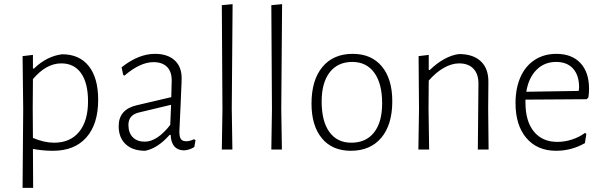

<svg xmlns="http://www.w3.org/2000/svg" viewBox="-20 -722 2914 927"><path d="M454 -240Q454 -123 397 -58.5Q340 6 236 6Q186 6 139 -3L140 185H89L92 -195L89 -451L139 -457V-391H144Q206 -451 280 -460Q363 -460 408.5 -403Q454 -346 454 -240ZM405 -233Q405 -321 371.5 -368.5Q338 -416 276 -416Q203 -416 139 -340L138 -198L139 -56Q194 -33 241 -33Q319 -33 362 -85.5Q405 -138 405 -233Z M857 -345Q857 -324 855 -289.5Q853 -255 852 -216Q846 -102 846 -87Q846 -61 853.5 -50.5Q861 -40 879 -40Q897 -40 917 -50L924 -45L918 -12Q894 3 867 4Q807 2 804 -71H799Q742 -6 681 6Q621 6 587 -25.5Q553 -57 553 -113Q553 -194 641 -214L807 -253L809 -334Q809 -377 786 -399.5Q763 -422 721 -422Q657 -422 581 -357L575 -360L567 -397Q649 -462 728 -462Q789 -462 823 -431Q857 -400 857 -345ZM600 -119Q600 -81 621 -59.5Q642 -38 679 -38Q709 -38 740.5 -59Q772 -80 802 -119L806 -216L651 -179Q600 -167 600 -119Z M1051 0 1054 -195 1051 -697 1103 -702 1099 -198 1102 0Z M1290 0 1293 -195 1290 -697 1342 -702 1338 -198 1341 0Z M1874 -233Q1874 -120 1821 -57Q1768 6 1674 6Q1584 6 1534 -54.5Q1484 -115 1484 -222Q1484 -335 1536.5 -398.5Q1589 -462 1683 -462Q1773 -462 1823.5 -401.5Q1874 -341 1874 -233ZM1533 -232Q1533 -136 1570.5 -84.5Q1608 -33 1676 -33Q1747 -33 1786 -82.5Q1825 -132 1825 -223Q1825 -319 1787 -371Q1749 -423 1681 -423Q1611 -423 1572 -373Q1533 -323 1533 -232Z M2197 -416Q2161 -416 2123 -394.5Q2085 -373 2050 -333L2049 -198L2052 0H2000L2003 -195L2001 -451L2050 -457V-384H2055Q2089 -417 2125.5 -437Q2162 -457 2196 -461Q2265 -461 2302 -425.5Q2339 -390 2338 -325L2337 -197L2339 0H2287L2290 -315Q2291 -363 2266.5 -389.5Q2242 -416 2197 -416Z M2824 -293Q2824 -273 2821 -252L2813 -243L2517 -241V-226Q2517 -137 2557.5 -87Q2598 -37 2671 -37Q2707 -37 2742 -48.5Q2777 -60 2804 -80L2811 -76L2804 -31Q2739 6 2665 6Q2574 6 2521.5 -55.5Q2469 -117 2469 -224Q2469 -296 2493 -350Q2517 -404 2562 -433Q2607 -462 2666 -462Q2741 -462 2782.5 -417.5Q2824 -373 2824 -293ZM2665 -423Q2608 -423 2570 -384.5Q2532 -346 2521 -279L2774 -283L2776 -300Q2776 -358 2747 -390.5Q2718 -423 2665 -423Z"/></svg>

Font: t
Style: Regular
Weight: 300
Designer: Juan Pablo del Peral
Foundry: Huerta Tipografica
Version: Version 2.004; ttfautohint (v1.8.1)